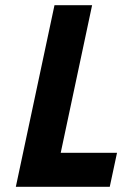

<svg xmlns="http://www.w3.org/2000/svg" viewBox="-20 -720 471 740"><path d="M41 0H403L431 -131H214L335 -700H190Z"/></svg>

Font: Advent Pro ExtraBold
Style: Italic
Weight: 800
Italic angle: -12°
Version: Version 3.000